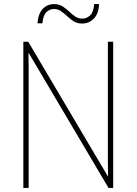

<svg xmlns="http://www.w3.org/2000/svg" viewBox="-20 -918 667 938"><path d="M533 0H510L121 -658H119Q120 -623 120 -591Q120 -559 120 -519V0H94V-714H118L506 -58H508Q507 -95 507 -132.5Q507 -170 507 -200V-714H533ZM163 -804Q167 -852 189 -875Q211 -898 245 -898Q268 -898 285.5 -887Q303 -876 317.5 -862Q332 -848 347.5 -837.5Q363 -827 382 -827Q403 -827 420 -842.5Q437 -858 440 -898H464Q462 -851 438.5 -827Q415 -803 381 -803Q357 -803 340 -814Q323 -825 308 -839Q293 -853 278 -863.5Q263 -874 243 -874Q224 -874 207.5 -859.5Q191 -845 187 -804Z"/></svg>

Font: Noto Sans Khmer UI SemiCondensed Thin
Style: Regular
Weight: 100
Width: 4
Designer: Danh Hong and the Monotype Design Team
Foundry: Monotype Imaging Inc.
Version: Version 2.002; ttfautohint (v1.8.4.7-5d5b)